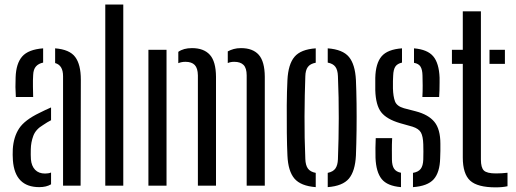

<svg xmlns="http://www.w3.org/2000/svg" viewBox="-20 -820 2278 848"><path d="M50 -391.5Q48.5 -412.5 48.2 -435.2Q48 -458 49 -478.5Q51 -539.5 78 -570.5Q105 -601.5 170.5 -606.5V-543.5Q150.5 -539.5 139 -526.8Q127.5 -514 126.5 -489Q125 -467 125.5 -436.5Q126 -406 126.5 -391.5ZM258.5 0V-483.5Q258.5 -532 223.5 -541.5V-606.5Q287.5 -601.5 312.2 -568.2Q337 -535 337 -468L336 0ZM37 -111.5Q36 -124 36 -136.2Q36 -148.5 36.5 -161.5Q40 -215.5 64.5 -252.8Q89 -290 154.5 -321.5Q166 -327.5 179 -333.5Q192 -339.5 205.5 -345.5V-289Q197.5 -285 188.8 -279.8Q180 -274.5 170.5 -268Q138 -249 127.2 -220.2Q116.5 -191.5 116 -160.5Q115.5 -147 115.8 -136.8Q116 -126.5 116.5 -116.5Q119 -87 135 -70.2Q151 -53.5 179 -53.5Q194 -53.5 205.5 -58V-6Q185 6.5 153.5 6.5Q46 6.5 37 -111.5Z M445 0V-800H524.5V0Z M1069.5 0V-487Q1069.5 -519 1055.8 -533Q1042 -547 1014.5 -547Q998.5 -547 986 -541.5V-593Q998 -599.5 1012.2 -603.5Q1026.5 -607.5 1044.5 -607.5Q1096.5 -607.5 1122.8 -578Q1149 -548.5 1149.5 -481V0ZM854 0V-487Q853.5 -519 840 -533Q826.5 -547 799 -547Q782 -547 767.5 -541V-591Q790.5 -607.5 828 -607.5Q880 -607.5 906.8 -578Q933.5 -548.5 934 -481V0ZM635.5 0V-600H715.5V0Z M1249.5 -133Q1247.5 -174 1246.8 -233.2Q1246 -292.5 1246.5 -354.5Q1247 -416.5 1249.5 -466.5Q1253 -536.5 1280.8 -569.2Q1308.5 -602 1374.5 -606.5V-543Q1350 -538.5 1339.5 -524Q1329 -509.5 1328.5 -482.5Q1325.5 -402.5 1325 -306.5Q1324.5 -210.5 1328.5 -118Q1329.5 -90 1340 -75.5Q1350.5 -61 1374.5 -56.5V6.5Q1308.5 1.5 1280.5 -31.2Q1252.5 -64 1249.5 -133ZM1427.5 6.5V-56.5Q1451.5 -61.5 1461.5 -76Q1471.5 -90.5 1472.5 -116.5Q1476 -207 1476.2 -298.2Q1476.5 -389.5 1472.5 -484Q1471.5 -511 1461.2 -525Q1451 -539 1427.5 -543.5V-606.5Q1494 -601.5 1521.2 -568.5Q1548.5 -535.5 1552 -466.5Q1554 -421 1554.8 -362.5Q1555.5 -304 1554.8 -244Q1554 -184 1552 -133Q1548.5 -64 1521 -31.2Q1493.5 1.5 1427.5 6.5Z M1804 6.5V-56.5Q1827.5 -60.5 1838 -74Q1848.5 -87.5 1849.5 -115.5Q1850 -137.5 1850 -150.5Q1850 -163.5 1849.5 -182.5Q1848.5 -217.5 1839.2 -234.5Q1830 -251.5 1802 -260.5L1747 -276Q1687.5 -293.5 1663.5 -324.5Q1639.5 -355.5 1637.5 -421.5Q1637 -452.5 1637.5 -476Q1639 -540 1665.2 -571Q1691.5 -602 1755.5 -606.5V-543.5Q1735 -539 1726.2 -526Q1717.5 -513 1716.5 -486Q1716 -477 1715.5 -462Q1715 -447 1715.5 -429.5Q1716.5 -394 1724.5 -372.5Q1732.5 -351 1764 -342L1816 -328.5Q1872 -314 1898.5 -281.8Q1925 -249.5 1925 -185Q1925 -167 1925 -153.2Q1925 -139.5 1924 -121Q1922.5 -58.5 1895.5 -28.2Q1868.5 2 1804 6.5ZM1845.5 -391.5Q1847 -416 1846.8 -443Q1846.5 -470 1846 -486.5Q1845.5 -512.5 1837.2 -525.8Q1829 -539 1808.5 -542.5V-606.5Q1868 -601.5 1893.5 -571.2Q1919 -541 1921.5 -477Q1921.5 -469.5 1921.5 -453.8Q1921.5 -438 1921 -420.8Q1920.5 -403.5 1919.5 -391.5ZM1638.5 -123Q1638 -146.5 1638.2 -167.2Q1638.5 -188 1639.5 -210H1712Q1710.5 -179 1710.8 -155.8Q1711 -132.5 1711 -115Q1711.5 -88 1720.8 -74.5Q1730 -61 1751 -57V6.5Q1690.5 1.5 1665.8 -29.2Q1641 -60 1638.5 -123Z M1976 -538V-600H2024V-770H2104V-115.5Q2104 -79.5 2117.2 -66.8Q2130.5 -54 2170.5 -54Q2186 -54 2196.5 -54.8Q2207 -55.5 2221.5 -57V2.5Q2199.5 7.5 2169.5 7.5Q2089 7.5 2056.5 -22.2Q2024 -52 2024 -124.5V-538ZM2142 -538V-600H2210V-538Z"/></svg>

Font: Big Shoulders Stencil Text
Style: Regular
Weight: 400
Designer: Patric King
Foundry: XO Type Co
Version: Version 1.000